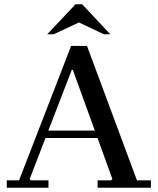

<svg xmlns="http://www.w3.org/2000/svg" viewBox="-20 -887 745 907"><path d="M12 0V-35H70L316 -670H391L627 -35H693V0H441V-35H504L511 -41L324 -557H319L120 -41L126 -35H209V0ZM173 -235V-270H478V-235ZM471 -725 353 -781 233 -725H203L337 -867H368L501 -725Z"/></svg>

Font: Brygada 1918 Medium
Style: Regular
Weight: 500
Designer: Mateusz Machalski | Borys Kosmynka | Przemek Hoffer
Foundry: NIEPODLEGLA 2018
Version: Version 3.006